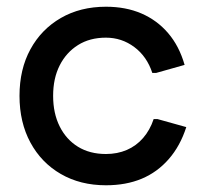

<svg xmlns="http://www.w3.org/2000/svg" viewBox="-20 -537 607 571"><path d="M295 14Q219 14 161 -19.5Q103 -53 70.5 -113Q38 -173 38 -252Q38 -331 70.5 -390.5Q103 -450 161 -483.5Q219 -517 295 -517Q354 -517 400.5 -497Q447 -477 480 -438.5Q513 -400 529 -344L444 -320H433Q417 -369 379.5 -397Q342 -425 295 -425Q247 -425 212 -403Q177 -381 157.5 -342.5Q138 -304 138 -252Q138 -200 157.5 -161Q177 -122 212 -100.5Q247 -79 295 -79Q329 -79 357 -91Q385 -103 405.5 -126.5Q426 -150 437 -183H448L534 -159Q516 -103 482 -64Q448 -25 401.5 -5.5Q355 14 295 14Z"/></svg>

Font: Fustat SemiBold
Style: Regular
Weight: 600
Designer: Mohamed Gaber, Khaled Hosny, Laura Garcia Mut
Foundry: Kief Type Foundry, Alif Type Foundry, Hard Type Foundry
Version: Version 1.007